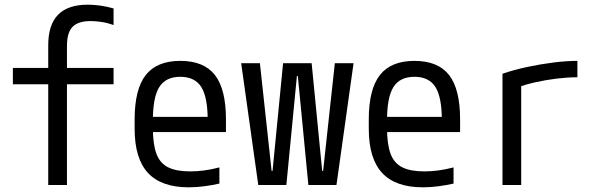

<svg xmlns="http://www.w3.org/2000/svg" viewBox="-20 -790 2540 820"><path d="M186 0V-430H35V-500H186V-597Q186 -684 228 -727Q270 -770 355 -770Q381 -770 409 -766Q437 -762 465 -754V-683Q437 -693 412 -696.5Q387 -700 367 -700Q314 -700 290 -675.5Q266 -651 266 -594V-500H465V-430H266V0Z M786 10Q669 10 612 -51.5Q555 -113 555 -240V-280Q555 -409 602.5 -469.5Q650 -530 750 -530Q851 -530 898 -469.5Q945 -409 945 -280V-226H594V-291H885L867 -268V-277Q867 -375 839.5 -418.5Q812 -462 750 -462Q688 -462 660.5 -418.5Q633 -375 633 -277V-243Q633 -174 648 -133.5Q663 -93 698 -75.5Q733 -58 792 -58Q821 -58 851.5 -62Q882 -66 917 -75V-6Q887 1 852.5 5.5Q818 10 786 10Z M1083 0 1010 -520H1090L1140 -60H1144L1189 -520H1311L1356 -60H1360L1410 -520H1490L1417 0H1297L1252 -465H1248L1203 0Z M1786 10Q1669 10 1612 -51.5Q1555 -113 1555 -240V-280Q1555 -409 1602.5 -469.5Q1650 -530 1750 -530Q1851 -530 1898 -469.5Q1945 -409 1945 -280V-226H1594V-291H1885L1867 -268V-277Q1867 -375 1839.5 -418.5Q1812 -462 1750 -462Q1688 -462 1660.5 -418.5Q1633 -375 1633 -277V-243Q1633 -174 1648 -133.5Q1663 -93 1698 -75.5Q1733 -58 1792 -58Q1821 -58 1851.5 -62Q1882 -66 1917 -75V-6Q1887 1 1852.5 5.5Q1818 10 1786 10Z M2126 -475Q2175 -492 2231.5 -504Q2288 -516 2343.5 -523Q2399 -530 2446 -530V-460Q2405 -460 2359 -454.5Q2313 -449 2268 -439Q2223 -429 2186 -415L2206 -453V0H2126Z"/></svg>

Font: M PLUS Code Latin
Style: Regular
Weight: 400
Designer: Coji Morishita
Foundry: UNDERFOREST DESIGN
Version: Version 1.002; ttfautohint (v1.8.3)